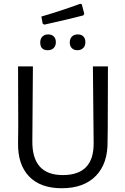

<svg xmlns="http://www.w3.org/2000/svg" viewBox="-20 -994 666 1021"><path d="M552 -243 553 -315 554 -641H474L478 -234C479.3 -120 424.7 -63 314 -63C204.7 -63 150.7 -123.3 152 -244L155 -641H76L77 -321L76 -234C74.7 -157.3 94.2 -98 134.5 -56C174.8 -14 232.7 7 308 7C386.7 7 447.3 -15 490 -59C532.7 -103 553.3 -164.3 552 -243ZM428 -921 415 -971 407 -974C339.7 -949.3 270.7 -926.7 200 -906L207 -868L216 -863C302.7 -882.3 371.7 -898.7 423 -912ZM266 -800C258.7 -807.3 249 -811 237 -811C223.7 -811 213.2 -807.2 205.5 -799.5C197.8 -791.8 194 -781.3 194 -768C194 -740.7 207.3 -727 234 -727C247.3 -727 257.8 -730.8 265.5 -738.5C273.2 -746.2 277 -756.7 277 -770C277 -782.7 273.3 -792.7 266 -800ZM423.5 -800C416.5 -807.3 406.7 -811 394 -811C380.7 -811 370.2 -807.2 362.5 -799.5C354.8 -791.8 351 -781.3 351 -768C351 -755.3 354.7 -745.3 362 -738C369.3 -730.7 379 -727 391 -727C404.3 -727 414.8 -730.8 422.5 -738.5C430.2 -746.2 434 -756.7 434 -770C434 -782.7 430.5 -792.7 423.5 -800Z"/></svg>

Font: Alegreya Sans SC
Style: Regular
Weight: 400
Designer: Juan Pablo del Peral
Foundry: Huerta Tipografica
Version: Version 1.000;PS 001.000;hotconv 1.0.70;makeotf.lib2.5.58329